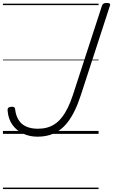

<svg xmlns="http://www.w3.org/2000/svg" viewBox="-20 -910 769 1305"><path d="M234 19Q181 19 136.5 -2Q92 -23 64.5 -61.5Q37 -100 32 -155Q30 -169 35 -175.5Q40 -182 54 -184Q67 -186 74.5 -182Q82 -178 83 -166Q88 -124 106.5 -94.5Q125 -65 158 -50Q191 -35 237 -35Q270 -35 298.5 -42.5Q327 -50 352 -66.5Q377 -83 399 -110.5Q421 -138 440 -176Q459 -214 476 -266L673 -871Q676 -881 683.5 -885.5Q691 -890 706 -890Q720 -890 725.5 -885.5Q731 -881 727 -871L531 -268Q511 -206 488 -158.5Q465 -111 438 -77Q411 -43 380 -22Q349 -1 312.5 9Q276 19 234 19ZM0 365H650V375H0ZM0 -20H650V0H0ZM0 -505H650V-500H0ZM0 -885H650V-875H0Z"/></svg>

Font: Playwrite DK Loopet Guides
Style: Regular
Weight: 400
Designer: Veronika Burian, José Scaglione
Foundry: TypeTogether
Version: Version 1.003